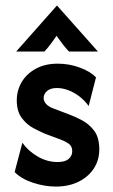

<svg xmlns="http://www.w3.org/2000/svg" viewBox="-20 -658 405 690"><path d="M180.6 12.5Q141 12.5 99.3 -1Q57.6 -14.6 32.6 -39.6L60.4 -145.1Q80.6 -116 114.9 -95.8Q149.3 -75.7 186.8 -75.7Q213.9 -75.7 226.7 -86.8Q239.6 -97.9 239.6 -114.6Q239.6 -133.3 226.4 -142Q213.2 -150.7 200 -155.6L142.4 -177.1Q124.3 -184.7 100 -197.6Q75.7 -210.4 58 -234.4Q40.3 -258.3 40.3 -297.2Q40.3 -332.6 57.6 -362.5Q75 -392.4 108.3 -410.8Q141.7 -429.2 187.5 -429.2Q229.2 -429.2 267.4 -414.9Q305.6 -400.7 325 -379.9L298.6 -277.1Q284 -297.2 264.9 -311.8Q245.8 -326.4 225 -334Q204.2 -341.7 184.7 -341.7Q161.1 -341.7 149 -330.9Q136.8 -320.1 136.8 -305.6Q136.8 -295.1 145.1 -285.1Q153.5 -275 172.2 -268.1L227.1 -247.2Q248.6 -239.6 274.3 -226Q300 -212.5 318.4 -188.2Q336.8 -163.9 336.8 -121.5Q336.8 -81.9 316.7 -51.7Q296.5 -21.5 261.5 -4.5Q226.4 12.5 180.6 12.5ZM38.2 -472.9 184 -637.5H185.4L331.9 -472.9H227.8Q215.3 -486.1 205.2 -499.3Q195.1 -512.5 183.3 -529.2Q171.5 -512.5 161.8 -499.3Q152.1 -486.1 139.6 -472.9Z"/></svg>

Font: Afacad Flux SemiBold
Style: Regular
Weight: 600
Designer: Kristian Moeller
Foundry: Dicotype
Version: Version 1.100